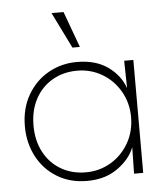

<svg xmlns="http://www.w3.org/2000/svg" viewBox="-51 -738 673 796"><g transform="rotate(-5 285.0 -340.0)"><path d="M484 -235Q484 -294 456 -342.5Q428 -391 381 -418.5Q334 -446 278 -446Q220 -446 174.5 -419.5Q129 -393 103.5 -345.5Q78 -298 78 -235Q78 -172 103.5 -124Q129 -76 174.5 -49.5Q220 -23 278 -23Q334 -23 381 -50.5Q428 -78 456 -126.5Q484 -175 484 -235ZM478 -356 476 -458V-470H514V0H476V-8L478 -110Q459 -61 407 -24Q355 13 280 13Q209 13 155 -20Q101 -53 71.5 -109.5Q42 -166 42 -235Q42 -309 74.5 -365Q107 -421 161 -451.5Q215 -482 280 -482Q358 -482 408.5 -446Q459 -410 478 -356ZM298 -543H267L193 -693H243Z"/></g></svg>

Font: Kreadon
Style: Regular
Weight: 400
Designer: kohakuno
Foundry: StudioGnu
Version: Version 1.000;Glyphs 3.1.2 (3151)